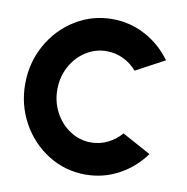

<svg xmlns="http://www.w3.org/2000/svg" viewBox="-81 -791 861 883"><g transform="rotate(10 349.5 -350.0)"><path d="M374 13Q280.5 13 201.5 -36Q122.5 -85 76.2 -168.2Q30 -251.5 30 -350Q30 -449 76.2 -532.2Q122.5 -615.5 201.5 -664.2Q280.5 -713 374 -713Q457 -713 528.8 -674.5Q600.5 -636 649 -569L515 -497Q488 -528 451.5 -545.5Q415 -563 374 -563Q321.5 -563 276.8 -534.5Q232 -506 206 -457Q180 -408 180 -350Q180 -292.5 206.2 -243.5Q232.5 -194.5 277 -165.8Q321.5 -137 374 -137Q415 -137 451.5 -154.8Q488 -172.5 515 -204L649 -131Q600.5 -64 528.8 -25.5Q457 13 374 13Z"/></g></svg>

Font: Urbanist
Style: Regular
Weight: 400
Designer: Corey Hu
Foundry: Corey Hu
Version: Version 1.2; befe77262ef67d88f1d94aa3d2e49ef1327b4483